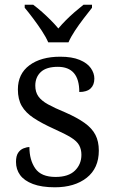

<svg xmlns="http://www.w3.org/2000/svg" viewBox="-20 -786 486 816"><path d="M213 10Q157 10 120 -4Q83 -18 65.5 -42Q48 -66 48 -98Q48 -123 57 -136.5Q66 -150 80 -155.5Q94 -161 105 -161Q105 -106 130 -70Q155 -34 216 -34Q271 -34 298.5 -61Q326 -88 326 -128Q326 -151 316.5 -168.5Q307 -186 282 -201.5Q257 -217 210 -238Q157 -262 123 -284.5Q89 -307 72.5 -335.5Q56 -364 56 -406Q56 -472 105 -508.5Q154 -545 236 -545Q286 -545 318.5 -531.5Q351 -518 366 -496.5Q381 -475 381 -452Q381 -425 365 -410Q349 -395 317 -395Q317 -449 294 -475.5Q271 -502 226 -502Q177 -502 153.5 -480Q130 -458 130 -422Q130 -395 143 -376.5Q156 -358 184 -342.5Q212 -327 258 -308Q308 -286 339.5 -263.5Q371 -241 385.5 -213Q400 -185 400 -146Q400 -71 348.5 -30.5Q297 10 213 10ZM185 -606Q175 -629 157.5 -655.5Q140 -682 120.5 -708Q101 -734 85 -753V-766H121Q141 -751 159.5 -734.5Q178 -718 195.5 -700.5Q213 -683 228 -665Q243 -683 260.5 -700.5Q278 -718 297 -734.5Q316 -751 335 -766H371V-753Q356 -734 336 -708Q316 -682 298.5 -655.5Q281 -629 271 -606Z"/></svg>

Font: Noto Serif Hentaigana EL
Style: Regular
Weight: 400
Designer: Kazuhiro Yamada
Foundry: nipponia
Version: Version 1.000